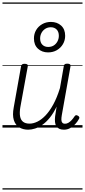

<svg xmlns="http://www.w3.org/2000/svg" viewBox="-20 -1030 686 1550"><path d="M208 17Q166 17 135 -2Q104 -21 91.5 -61Q79 -101 91 -164L150 -495Q153 -506 159 -510.5Q165 -515 179 -515Q194 -515 200.5 -509.5Q207 -504 204 -493L144 -164Q137 -121 142 -91.5Q147 -62 166 -47Q185 -32 219 -32Q249 -32 282 -48Q315 -64 347.5 -98Q380 -132 410 -186.5Q440 -241 464 -319L495 -496Q497 -507 503 -511.5Q509 -516 523 -516Q538 -516 544.5 -511Q551 -506 549 -494L479 -101Q475 -78 475.5 -62.5Q476 -47 483.5 -39Q491 -31 504 -31Q519 -31 532.5 -39Q546 -47 558.5 -60.5Q571 -74 582 -91Q587 -99 594 -100Q601 -101 610 -95Q619 -90 620.5 -83Q622 -76 617 -69Q606 -48 587.5 -28Q569 -8 546 4.5Q523 17 496 17Q474 17 459 10Q444 3 435 -11Q426 -25 424 -45.5Q422 -66 425 -91L437 -169Q412 -117 383 -81Q354 -45 323.5 -23.5Q293 -2 263.5 7.5Q234 17 208 17ZM368 -607Q319 -607 286.5 -637Q254 -667 254 -720Q254 -757 271.5 -787Q289 -817 320.5 -835Q352 -853 391 -853Q441 -853 473.5 -823.5Q506 -794 506 -741Q506 -704 488 -673.5Q470 -643 439 -625Q408 -607 368 -607ZM369 -651Q395 -651 414 -663Q433 -675 444 -696Q455 -717 455 -741Q455 -774 437 -792Q419 -810 390 -810Q365 -810 345.5 -797.5Q326 -785 315 -764.5Q304 -744 304 -720Q304 -687 322 -669Q340 -651 369 -651ZM0 490H646V500H0ZM0 -20H646V0H0ZM0 -505H646V-500H0ZM0 -1010H646V-1000H0Z"/></svg>

Font: Playwrite ZA Guides
Style: Regular
Weight: 400
Designer: Veronika Burian, José Scaglione
Foundry: TypeTogether
Version: Version 1.003